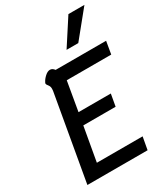

<svg xmlns="http://www.w3.org/2000/svg" viewBox="-228 -1058 1020 1163"><g transform="rotate(-30 282.0 -477.0)"><path d="M134 -598Q135 -604 135 -613Q135 -624 131.5 -631Q128 -638 122 -645.5Q116 -653 116 -658Q116 -663 119 -667Q127 -684 145.5 -701Q164 -718 181 -718Q198 -718 211 -700H564L549 -612H238L203 -409H429L414 -325H188L146 -88H466L450 0H29ZM447 -954H559L411 -772H329Z"/></g></svg>

Font: Niramit Medium
Style: Italic
Weight: 500
Italic angle: -10°
Designer: Katatrad Aksorn Co.,Ltd.
Foundry: Cadson Demak Co.,Ltd.
Version: Version 1.000; ttfautohint (v1.6)